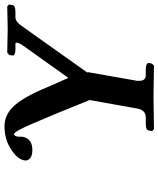

<svg xmlns="http://www.w3.org/2000/svg" viewBox="54 -753 700 848"><g transform="rotate(-90 404.0 -329.0)"><path d="M325.2 -433.1Q269.5 -567.9 253.9 -594.7Q241.7 -617.2 234.9 -617.2Q233.9 -617.2 231.9 -616Q230 -614.7 228 -611.3Q226.1 -607.9 225.1 -603Q224.1 -600.1 224.1 -588.9V-580.1Q216.3 -536.1 166 -536.1Q141.6 -536.1 130.4 -544.9Q119.1 -553.7 119.1 -566.9Q119.1 -569.8 120.1 -573.2Q125 -602.1 168.9 -630.6Q212.9 -659.2 270 -659.2Q323.2 -659.2 363 -614Q402.8 -568.8 444.8 -465.8L483.9 -377L626 -576.2Q636.2 -590.8 639.2 -601.1V-605Q639.2 -610.8 637.2 -610.8H606Q581.1 -613.3 583 -623Q583 -625.5 585 -638.2L595.2 -647Q687 -645 700.2 -645L799.8 -647L808.1 -639.2L805.2 -622.1Q803.7 -610.8 772.9 -610.8H752Q740.2 -610.8 729.7 -601.8Q719.2 -592.8 703.1 -568.8L505.9 -291L509.8 -293L471.2 -74.2V-63Q471.2 -35.2 496.1 -35.2H522Q533.7 -35.2 541.7 -32Q549.8 -28.8 549.8 -22.9Q549.8 -22 549.6 -20.8Q549.3 -19.5 548.6 -15.6Q547.9 -11.7 546.9 -7.8L538.1 1Q438 -1 398.9 -1L257.8 1L249 -6.8L252 -22.9Q253.4 -35.2 282.2 -35.2H309.1Q342.8 -35.2 349.1 -75.2Q355 -110.4 368.2 -182.6Q381.3 -254.9 386.2 -283.2Z"/></g></svg>

Font: Linux Libertine
Style: Bold Italic
Weight: 700
Italic angle: -11.5°
Designer: Philipp H. Poll
Foundry: Philipp H. Poll
Version: Version 4.0.5